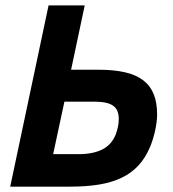

<svg xmlns="http://www.w3.org/2000/svg" viewBox="-20 -696 644 716"><path d="M18.1 0 161.1 -675.8H295.9L245.1 -436H347.2Q404.3 -436 445.8 -426.5Q487.3 -417 513.9 -396.7Q540.5 -376.5 553.2 -345Q565.9 -313.5 565.9 -269Q565.9 -254.9 563.7 -238.5Q561.5 -222.2 557.9 -206.1Q554.2 -189.9 549.3 -174.6Q544.4 -159.2 539.1 -147Q522 -106.4 495.8 -78.4Q469.7 -50.3 433.3 -33Q397 -15.6 349.6 -7.8Q302.2 0 242.2 0ZM412.1 -195.8Q416.5 -208.5 419.7 -222.4Q422.9 -236.3 422.9 -252Q422.9 -268.6 418.2 -280.8Q413.6 -293 402.8 -301Q392.1 -309.1 374.5 -313Q356.9 -316.9 331.1 -316.9H220.2L178.2 -121.1H272.9Q326.7 -121.1 361.6 -138.7Q396.5 -156.2 412.1 -195.8Z"/></svg>

Font: Clear Sans
Style: Bold Italic
Weight: 700
Italic angle: -12°
Foundry: Intel Corporation
Version: Version 1.00